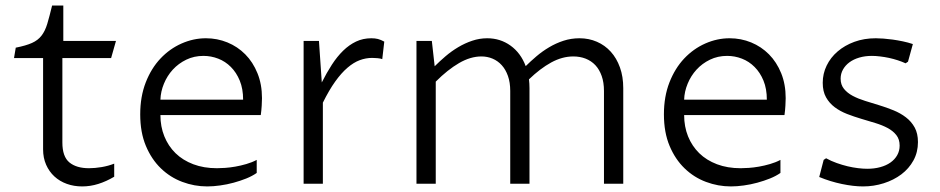

<svg xmlns="http://www.w3.org/2000/svg" viewBox="-20 -666 3407 696"><path d="M136.2 -455.6H30.8L37.1 -493.2Q74.2 -500.5 95.9 -510.3Q117.7 -520 130.6 -536.9Q143.6 -553.7 151.4 -579.8Q159.2 -606 168.9 -646H209.5V-517.6H400.4L382.8 -455.6H206.1V-149.4Q206.1 -98.1 231.7 -77.1Q257.3 -56.2 302.7 -56.2Q323.7 -56.2 348.4 -60.3Q373 -64.5 394 -72.8V-25.4Q365.2 -8.3 336.4 0.7Q307.6 9.8 277.8 9.8Q248 9.8 222.2 0.5Q196.3 -8.8 177.2 -26.4Q158.2 -43.9 147.2 -68.8Q136.2 -93.8 136.2 -124.5Z M910.6 -39.1Q894.5 -27.8 872.8 -19Q851.1 -10.3 826.9 -3.7Q802.7 2.9 777.8 6.3Q752.9 9.8 731 9.8Q684.6 9.8 640.9 -6.6Q597.2 -22.9 563.2 -55.7Q529.3 -88.4 508.8 -137.2Q488.3 -186 488.3 -251.5Q488.3 -315.9 508.3 -367.2Q528.3 -418.5 561.8 -453.9Q595.2 -489.3 638.2 -508.3Q681.2 -527.3 726.6 -527.3Q767.6 -527.3 804.4 -512.2Q841.3 -497.1 869.1 -469Q897 -440.9 913.3 -400.6Q929.7 -360.4 929.7 -310.1Q929.7 -299.8 928.7 -283Q927.7 -266.1 925.3 -249H561.5Q561.5 -207 575.7 -171.9Q589.8 -136.7 616.2 -110.8Q642.6 -85 680.7 -70.6Q718.8 -56.2 766.6 -56.2Q778.8 -56.2 796.1 -57.4Q813.5 -58.6 833 -62Q852.5 -65.4 872.8 -71.3Q893.1 -77.1 910.6 -86.4ZM861.3 -304.7Q861.3 -344.2 849.1 -373.8Q836.9 -403.3 816.9 -423.3Q796.9 -443.4 771 -453.4Q745.1 -463.4 717.3 -463.4Q683.6 -463.4 655.3 -449.7Q627 -436 606.4 -413.6Q585.9 -391.1 574.2 -362.5Q562.5 -334 561.5 -304.7Z M1080.6 -517.6H1136.2L1146.5 -367.2Q1164.1 -402.3 1183.1 -431.6Q1202.1 -460.9 1223.9 -482.2Q1245.6 -503.4 1270.8 -515.4Q1295.9 -527.3 1326.2 -527.3Q1339.4 -527.3 1349.9 -524.7Q1360.4 -522 1373 -515.1L1365.7 -451.7Q1359.4 -454.1 1348.6 -455.1Q1337.9 -456.1 1329.1 -456.1Q1306.2 -456.1 1283.9 -447.8Q1261.7 -439.5 1239.5 -420.4Q1217.3 -401.4 1195.1 -370.4Q1172.9 -339.4 1150.4 -293.9V0H1080.6Z M1489.7 -517.6H1545.4L1555.7 -425.8Q1573.7 -443.8 1595.2 -462.2Q1616.7 -480.5 1640.9 -494.9Q1665 -509.3 1691.7 -518.3Q1718.3 -527.3 1746.1 -527.3Q1793.5 -527.3 1830.6 -500.7Q1867.7 -474.1 1885.7 -426.3Q1903.3 -443.8 1924.6 -461.9Q1945.8 -480 1970.5 -494.6Q1995.1 -509.3 2022.7 -518.3Q2050.3 -527.3 2080.6 -527.3Q2114.7 -527.3 2143.8 -514.6Q2172.9 -502 2194.1 -478.5Q2215.3 -455.1 2227.3 -421.6Q2239.3 -388.2 2239.3 -346.7V0H2169.4V-336.4Q2169.4 -367.2 2161.1 -390.6Q2152.8 -414.1 2138.2 -429.7Q2123.5 -445.3 2103 -453.4Q2082.5 -461.4 2058.1 -461.4Q2018.1 -461.4 1978 -439.5Q1938 -417.5 1897.5 -378.4Q1898.4 -370.6 1898.9 -362.8Q1899.4 -355 1899.4 -346.7V0H1829.6V-336.4Q1829.6 -367.2 1821.3 -390.6Q1813 -414.1 1798.8 -429.7Q1784.7 -445.3 1765.6 -453.4Q1746.6 -461.4 1725.1 -461.4Q1685.5 -461.4 1644 -437.3Q1602.5 -413.1 1559.6 -370.1V0H1489.7Z M2809.1 -39.1Q2793 -27.8 2771.2 -19Q2749.5 -10.3 2725.3 -3.7Q2701.2 2.9 2676.3 6.3Q2651.4 9.8 2629.4 9.8Q2583 9.8 2539.3 -6.6Q2495.6 -22.9 2461.7 -55.7Q2427.7 -88.4 2407.2 -137.2Q2386.7 -186 2386.7 -251.5Q2386.7 -315.9 2406.7 -367.2Q2426.8 -418.5 2460.2 -453.9Q2493.7 -489.3 2536.6 -508.3Q2579.6 -527.3 2625 -527.3Q2666 -527.3 2702.9 -512.2Q2739.7 -497.1 2767.6 -469Q2795.4 -440.9 2811.8 -400.6Q2828.1 -360.4 2828.1 -310.1Q2828.1 -299.8 2827.1 -283Q2826.2 -266.1 2823.7 -249H2460Q2460 -207 2474.1 -171.9Q2488.3 -136.7 2514.6 -110.8Q2541 -85 2579.1 -70.6Q2617.2 -56.2 2665 -56.2Q2677.2 -56.2 2694.6 -57.4Q2711.9 -58.6 2731.4 -62Q2751 -65.4 2771.2 -71.3Q2791.5 -77.1 2809.1 -86.4ZM2759.8 -304.7Q2759.8 -344.2 2747.6 -373.8Q2735.4 -403.3 2715.3 -423.3Q2695.3 -443.4 2669.4 -453.4Q2643.6 -463.4 2615.7 -463.4Q2582 -463.4 2553.7 -449.7Q2525.4 -436 2504.9 -413.6Q2484.4 -391.1 2472.7 -362.5Q2460.9 -334 2460 -304.7Z M2965.8 -86.4 2974.6 -92.3Q2993.2 -82 3013.2 -75Q3033.2 -67.9 3052.7 -63.2Q3072.3 -58.6 3090.6 -56.4Q3108.9 -54.2 3124 -54.2Q3149.4 -54.2 3170.9 -60.1Q3192.4 -65.9 3208 -76.9Q3223.6 -87.9 3232.4 -103.5Q3241.2 -119.1 3241.2 -138.2Q3241.2 -161.1 3229.2 -176.3Q3217.3 -191.4 3197.8 -201.9Q3178.2 -212.4 3153.1 -220Q3127.9 -227.5 3101.8 -235.4Q3075.7 -243.2 3050.5 -252.9Q3025.4 -262.7 3005.9 -277.3Q2986.3 -292 2974.4 -313.2Q2962.4 -334.5 2962.4 -365.7Q2962.4 -398.9 2976.6 -428.2Q2990.7 -457.5 3016.4 -479.5Q3042 -501.5 3077.1 -514.4Q3112.3 -527.3 3154.8 -527.3Q3167 -527.3 3182.9 -526.1Q3198.7 -524.9 3216.3 -522.5Q3233.9 -520 3252.7 -516.1Q3271.5 -512.2 3289.1 -506.3L3271.5 -442.4L3262.7 -436.5Q3250 -442.4 3234.4 -447.5Q3218.8 -452.6 3202.6 -456.1Q3186.5 -459.5 3170.4 -461.4Q3154.3 -463.4 3140.6 -463.4Q3115.7 -463.4 3095 -457.3Q3074.2 -451.2 3059.3 -440.2Q3044.4 -429.2 3035.9 -414.1Q3027.3 -398.9 3027.3 -380.9Q3027.3 -358.9 3039.3 -344Q3051.3 -329.1 3071 -318.6Q3090.8 -308.1 3116 -300.3Q3141.1 -292.5 3167.5 -284.4Q3193.8 -276.4 3219 -266.1Q3244.1 -255.9 3263.9 -240.7Q3283.7 -225.6 3295.7 -203.9Q3307.6 -182.1 3307.6 -150.9Q3307.6 -114.3 3291.3 -84.5Q3274.9 -54.7 3247.3 -33.9Q3219.7 -13.2 3183.6 -1.7Q3147.5 9.8 3108.4 9.8Q3074.2 9.8 3032 1Q2989.7 -7.8 2949.7 -24.4Z"/></svg>

Font: Proza Libre
Style: Light
Weight: 300
Designer: Jasper de Waard
Foundry: Jasper de Waard
Version: Version 1.000; ttfautohint (v1.4.1.8-43bc)